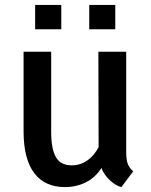

<svg xmlns="http://www.w3.org/2000/svg" viewBox="-20 -741 607 771"><path d="M387.7 -66.9Q363.3 -28.3 325 -9Q286.6 10.3 240.7 10.3Q201.7 10.3 170.9 -3.2Q140.1 -16.6 118.7 -44.2Q97.2 -71.8 85.9 -114Q74.7 -156.2 74.7 -213.9V-533.2H185.5V-212.9Q185.5 -175.3 190.7 -149.4Q195.8 -123.5 206.1 -107.4Q216.3 -91.3 231.9 -84.2Q247.6 -77.1 268.1 -77.1Q287.6 -77.1 304 -83Q320.3 -88.9 333.7 -98.9Q347.2 -108.9 357.7 -122.1Q368.2 -135.3 376 -150.4L375 -533.2H486.8V-123.5Q487.3 -110.4 488.8 -100.3Q490.2 -90.3 493.4 -82.3Q496.6 -74.2 501.7 -67.1Q506.8 -60.1 515.1 -53.2L467.3 10.3Q451.2 5.9 437.5 -3.9Q423.8 -13.7 413.6 -24.9Q403.3 -36.1 396.5 -47.4Q389.6 -58.6 387.7 -66.9ZM442.9 -623.5H338.4V-721.2H442.9ZM226.1 -623.5H121.1V-721.2H226.1Z"/></svg>

Font: Ufes Sans Medium
Style: Regular
Weight: 500
Designer: Ricardo Esteves & Filipe Motta
Foundry: ProDesignUfes - Ricardo Esteves, Filipe Motta (This is a derivative work, based on Roboto family, by Christian Robertson
Version: Version 2.0